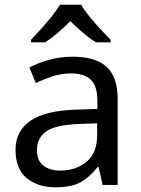

<svg xmlns="http://www.w3.org/2000/svg" viewBox="-20 -786 601 816"><path d="M288 -545Q386 -545 433 -502Q480 -459 480 -365V0H416L399 -76H395Q360 -32 321.5 -11Q283 10 215 10Q142 10 94 -28.5Q46 -67 46 -149Q46 -229 109 -272.5Q172 -316 303 -320L394 -323V-355Q394 -422 365 -448Q336 -474 283 -474Q241 -474 203 -461.5Q165 -449 132 -433L105 -499Q140 -518 188 -531.5Q236 -545 288 -545ZM314 -259Q214 -255 175.5 -227Q137 -199 137 -148Q137 -103 164.5 -82Q192 -61 235 -61Q303 -61 348 -98.5Q393 -136 393 -214V-262ZM325 -766Q337 -744 359.5 -716.5Q382 -689 406.5 -662.5Q431 -636 450 -617V-606H388Q362 -622 334 -645.5Q306 -669 279 -696Q252 -669 225 -646Q198 -623 172 -606H112V-617Q131 -637 154.5 -663Q178 -689 200 -716.5Q222 -744 235 -766Z"/></svg>

Font: Noto Sans Zanabazar Square
Style: Regular
Weight: 400
Version: Version 2.005; ttfautohint (v1.8.4.7-5d5b)